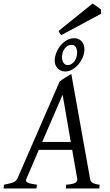

<svg xmlns="http://www.w3.org/2000/svg" viewBox="-37 -1059 617 1079"><path d="M181.2 -216.8 111.3 -54.2Q104.5 -39.1 118.9 -32.5Q133.3 -25.9 170.9 -21L168 0H-17.1L-14.2 -21Q16.6 -26.9 35.2 -33.4Q53.7 -40 60.1 -54.2L297.9 -600.1Q304.2 -606 313 -612.1Q321.8 -618.2 331.1 -623.8Q340.3 -629.4 348.9 -634.5Q357.4 -639.6 363.8 -643.1L469.2 -54.2Q470.2 -47.4 472.9 -42.2Q475.6 -37.1 481.4 -33Q487.3 -28.8 497.3 -25.9Q507.3 -22.9 522.9 -21L521 0H333L335 -21Q369.6 -23.4 384.8 -31Q399.9 -38.6 397 -54.2L368.7 -216.8ZM360.8 -261.2 314.9 -526.9 200.2 -261.2ZM396.5 -763.2Q396.5 -780.3 389.2 -793.7Q381.8 -807.1 366.7 -807.1Q353 -807.1 342.8 -800.8Q332.5 -794.4 325.4 -784.4Q318.4 -774.4 314.9 -762.2Q311.5 -750 311.5 -738.3Q311.5 -720.2 319.6 -706.8Q327.6 -693.4 342.8 -693.4Q356 -693.4 366 -700Q376 -706.5 382.8 -716.6Q389.6 -726.6 393.1 -739Q396.5 -751.5 396.5 -763.2ZM437.5 -781.2Q437.5 -761.2 429 -739.5Q420.4 -717.8 405.5 -699.5Q390.6 -681.2 370.8 -669.2Q351.1 -657.2 328.6 -657.2Q315.9 -657.2 305.2 -662.1Q294.4 -667 286.6 -675.3Q278.8 -683.6 274.7 -694.3Q270.5 -705.1 270.5 -717.3Q270.5 -739.3 279.1 -761.7Q287.6 -784.2 302.5 -802.5Q317.4 -820.8 337.4 -832.5Q357.4 -844.2 380.4 -844.2Q406.2 -844.2 421.9 -826.4Q437.5 -808.6 437.5 -781.2ZM530.8 -981.4 308.6 -862.3Q301.8 -866.7 299.3 -871.1Q296.9 -875.5 292.5 -885.3L483.4 -1039.1L494.6 -1031.7Q501 -1027.3 508.1 -1022.5Q515.1 -1017.6 521.5 -1012.7Q527.8 -1007.8 530.8 -1004.4Z"/></svg>

Font: Gentium Plus Am
Style: Italic
Weight: 400
Italic angle: -8°
Designer: J. Victor Gaultney, Annie Olsen, Iska Routamaa, Becca Hirsbrunner
Foundry: SIL International
Version: Version 5.000